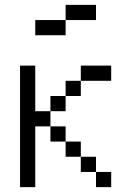

<svg xmlns="http://www.w3.org/2000/svg" viewBox="-20 -770 540 790"><path d="M375 -687.5H250V-750H375ZM62.5 -500H125V-312.5H187.5V-250H125V0H62.5ZM125 -687.5H250V-625H125ZM187.5 -250H250V-187.5H187.5ZM187.5 -375H250V-312.5H187.5ZM250 -187.5H312.5V-125H250ZM250 -437.5H312.5V-375H250ZM312.5 -125H375V-62.5H312.5ZM312.5 -500H437.5V-437.5H312.5ZM375 -62.5H437.5V0H375Z"/></svg>

Font: 寒蝉点阵体 16px
Style: Regular
Weight: 400
Designer: Designed by Warren2060
Foundry: ChillType
Version: Version 1.000